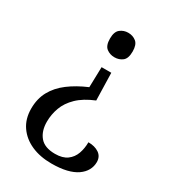

<svg xmlns="http://www.w3.org/2000/svg" viewBox="-178 -636 831 925"><g transform="rotate(30 237.0 -173.5)"><path d="M290 -179Q231 -155 197 -122Q163 -89 149 -50.5Q135 -12 135 28Q135 80 161.5 111.5Q188 143 246 143Q288 143 312.5 125Q337 107 347.5 77.5Q358 48 358 14Q394 14 417.5 30Q441 46 441 77Q441 101 429.5 122Q418 143 395 159Q372 175 337 183.5Q302 192 254 192Q191 192 142.5 170.5Q94 149 66 108.5Q38 68 38 11Q38 -44 61 -86Q84 -128 127 -160.5Q170 -193 229 -218L232 -331H286ZM261 -539Q287 -539 305.5 -524Q324 -509 324 -471Q324 -432 305.5 -417.5Q287 -403 261 -403Q236 -403 217 -417.5Q198 -432 198 -471Q198 -509 217 -524Q236 -539 261 -539Z"/></g></svg>

Font: Noto Serif Thai
Style: Regular
Weight: 400
Designer: Monotype Design Team
Foundry: Monotype Imaging Inc.
Version: Version 2.001